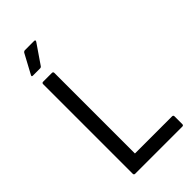

<svg xmlns="http://www.w3.org/2000/svg" viewBox="-256 -899 966 966"><g transform="rotate(-45 227.0 -416.0)"><path d="M90 0Q81 0 81 -9V-646Q81 -655 90 -655H152Q161 -655 161 -646V-73H425Q434 -73 434 -64V-9Q434 0 425 0ZM75 -713Q65 -713 70 -722L126 -826Q131 -832 136 -832H202Q214 -832 207 -821L137 -719Q133 -713 126 -713Z"/></g></svg>

Font: Sofia Sans Semi Condensed
Style: Regular
Weight: 400
Designer: Botio Nikoltchev, Ani Petrova
Foundry: lettersoup
Version: Version 4.100; ttfautohint (v1.8.4.7-5d5b)